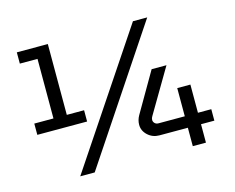

<svg xmlns="http://www.w3.org/2000/svg" viewBox="-98 -843 1206 987"><g transform="rotate(-15 505.0 -350.0)"><path d="M56 -263V-323H158V-640H64V-700H229V-323H321V-263ZM214 0 682 -700H758L291 0ZM813 0V-98H662Q626 -98 600.5 -121.5Q575 -145 575 -177Q575 -202 588 -225L711 -437H790L652 -203Q646 -194 646 -184Q646 -174 653.5 -166.5Q661 -159 674 -159H813V-309H883V-159H954V-98H883V0Z"/></g></svg>

Font: MuseoModerno
Style: Regular
Weight: 400
Designer: Pablo Cosgaya, Héctor Gatti, Marcela Romero, and the Authors of The MuseoModerno Project.
Foundry: Omnibus-Type Team
Version: Version 1.001